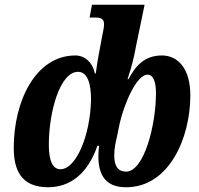

<svg xmlns="http://www.w3.org/2000/svg" viewBox="-20 -780 841 810"><path d="M183 10C276 10 350 -47 391 -165H398C384 -48 420 10 512 10C693 10 783 -197 783 -378C783 -486 734 -546 663 -546C589 -546 551 -501 522 -446H518C535 -496 546 -541 553 -581L590 -760H368L358 -706H384C408 -706 419 -698 419 -678C419 -662 413 -640 410 -622L396 -547C393 -528 389 -510 384 -470H380C371 -517 337 -546 298 -546C131 -546 38 -355 38 -156C38 -66 67 10 183 10ZM235 -66C205 -66 186 -96 186 -169C186 -308 233 -477 309 -477C351 -477 364 -423 364 -360C361 -208 301 -66 235 -66ZM512 -56C479 -56 462 -78 462 -123C462 -156 467 -175 474 -206L485 -260C505 -346 557 -465 602 -465C629 -465 638 -430 638 -387C638 -253 588 -56 512 -56Z"/></svg>

Font: Noto Serif Condensed Extra
Style: Italic
Weight: 800
Width: 3
Italic angle: -12°
Designer: Monotype Design Team
Foundry: Monotype Imaging Inc.
Version: Version 1.901